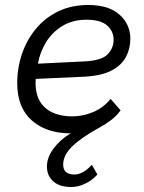

<svg xmlns="http://www.w3.org/2000/svg" viewBox="-20 -526 575 769"><path d="M370 173Q351 195 322.5 209Q294 223 265 223Q219 223 193.5 200.5Q168 178 168 141Q168 105 194 69.5Q220 34 263 8H262Q166 8 107.5 -43.5Q49 -95 49 -193Q49 -255 68.5 -311.5Q88 -368 125 -412Q162 -456 214.5 -481Q267 -506 333 -506Q416 -506 459 -467Q502 -428 502 -371Q502 -331 484.5 -298Q467 -265 427.5 -244Q388 -223 321 -219L123 -210Q118 -136 157 -98Q196 -60 270 -60Q311 -60 352.5 -77Q394 -94 423 -130L463 -84Q447 -62 425.5 -45.5Q404 -29 380 -16Q305 25 269 60.5Q233 96 233 133Q233 173 278 173Q312 173 348 134ZM317 -280Q385 -283 410 -307.5Q435 -332 435 -367Q435 -401 409 -424Q383 -447 326 -447Q271 -447 230 -422Q189 -397 164.5 -357Q140 -317 132 -271Z"/></svg>

Font: Livvic
Style: Italic
Weight: 400
Italic angle: -10°
Designer: Jacques Le Bailly, Baron von Fonthausen
Version: Version 1.001; ttfautohint (v1.8.2)